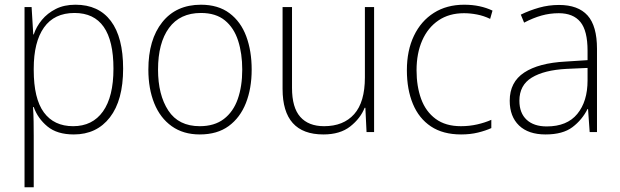

<svg xmlns="http://www.w3.org/2000/svg" viewBox="-20 -560 2629 814"><path d="M300 -540Q398 -540 450 -471Q502 -402 502 -269Q502 -135 446 -62.5Q390 10 293 10Q222 10 181 -24Q140 -58 123 -106H120Q122 -76 122.5 -44.5Q123 -13 123 16V234H84V-530H114L121 -414H123Q134 -447 157.5 -475.5Q181 -504 216.5 -522Q252 -540 300 -540ZM296 -505Q210 -505 166.5 -443.5Q123 -382 123 -269V-263Q123 -142 166 -83.5Q209 -25 290 -25Q372 -25 416.5 -87.5Q461 -150 461 -269Q461 -505 296 -505Z M1047 -265Q1047 -185 1022.5 -123Q998 -61 949.5 -25.5Q901 10 827 10Q757 10 708 -25Q659 -60 634 -122Q609 -184 609 -265Q609 -392 668 -466Q727 -540 832 -540Q905 -540 953 -504Q1001 -468 1024 -406Q1047 -344 1047 -265ZM650 -265Q650 -158 693.5 -91.5Q737 -25 827 -25Q889 -25 929 -55.5Q969 -86 988 -140Q1007 -194 1007 -265Q1007 -333 989.5 -387.5Q972 -442 933.5 -473.5Q895 -505 832 -505Q743 -505 696.5 -441.5Q650 -378 650 -265Z M1566 -530V0H1534L1529 -103H1526Q1508 -58 1465 -24Q1422 10 1351 10Q1178 10 1178 -183V-530H1218V-187Q1218 -104 1253 -64.5Q1288 -25 1354 -25Q1436 -25 1481.5 -76Q1527 -127 1527 -232V-530Z M1935 10Q1858 10 1807 -24Q1756 -58 1730.5 -119.5Q1705 -181 1705 -262Q1705 -346 1735 -408.5Q1765 -471 1819.5 -505.5Q1874 -540 1948 -540Q1983 -540 2013 -533.5Q2043 -527 2068 -515L2058 -480Q2031 -493 2002.5 -498.5Q1974 -504 1947 -504Q1884 -504 1839 -473.5Q1794 -443 1770 -388.5Q1746 -334 1746 -262Q1746 -194 1765.5 -140.5Q1785 -87 1827 -56Q1869 -25 1934 -25Q1970 -25 2003 -32.5Q2036 -40 2063 -52V-17Q2039 -6 2006.5 2Q1974 10 1935 10Z M2350 -539Q2431 -539 2471 -494.5Q2511 -450 2511 -353V0H2480L2473 -98H2471Q2448 -52 2407 -21Q2366 10 2293 10Q2220 10 2180.5 -28Q2141 -66 2141 -133Q2141 -212 2202.5 -252.5Q2264 -293 2378 -299L2471 -305V-345Q2471 -430 2440.5 -467Q2410 -504 2349 -504Q2311 -504 2275.5 -494Q2240 -484 2202 -464L2188 -498Q2225 -516 2265.5 -527.5Q2306 -539 2350 -539ZM2471 -272 2382 -268Q2287 -263 2234.5 -231Q2182 -199 2182 -133Q2182 -81 2212.5 -52.5Q2243 -24 2298 -24Q2384 -24 2427.5 -77Q2471 -130 2471 -219Z"/></svg>

Font: Noto Sans Disp ExtLt
Style: Regular
Weight: 200
Designer: Monotype Design Team
Foundry: Monotype Imaging Inc.
Version: Version 2.000;GOOG;noto-source:20170915:90ef993387c0